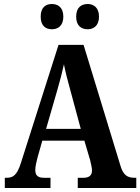

<svg xmlns="http://www.w3.org/2000/svg" viewBox="-20 -938 700 958"><path d="M418 -792C445 -792 474 -808 474 -855C474 -902 445 -918 418 -918C387 -918 360 -902 360 -855C360 -808 387 -792 418 -792ZM239 -792C268 -792 296 -808 296 -855C296 -902 268 -918 239 -918C209 -918 183 -902 183 -855C183 -808 209 -792 239 -792ZM4 0H232V-51H198C167 -51 156 -65 156 -90C156 -108 163 -135 167 -151L191 -236H401L430 -138C433 -124 439 -102 439 -87C439 -61 422 -51 397 -51H368V0H660V-51H650C616 -51 595 -65 582 -108L397 -714H272L84 -124C65 -64 45 -51 14 -51H4ZM210 -295 266 -489C279 -533 290 -576 299 -617C307 -575 319 -532 332 -484L383 -295Z"/></svg>

Font: Noto Serif Devanagari Condensed
Style: Bold
Weight: 700
Width: 3
Designer: Universal Thirst, Indian Type Foundry and the Monotype Design Team
Foundry: Monotype Imaging Inc.
Version: Version 2.004